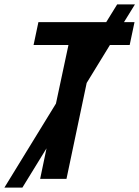

<svg xmlns="http://www.w3.org/2000/svg" viewBox="-70 -815 635 875"><path d="M-50 40H32L142 -139L113 0H233L325 -437L431 -610H521L543 -714H495L545 -795H464L414 -714H105L83 -610H242L185 -343Z"/></svg>

Font: Noto Sans SemiCondensed SemiBold
Style: Italic
Weight: 600
Width: 4
Italic angle: -12°
Designer: Monotype Design Team
Foundry: Monotype Imaging Inc.
Version: Version 2.013